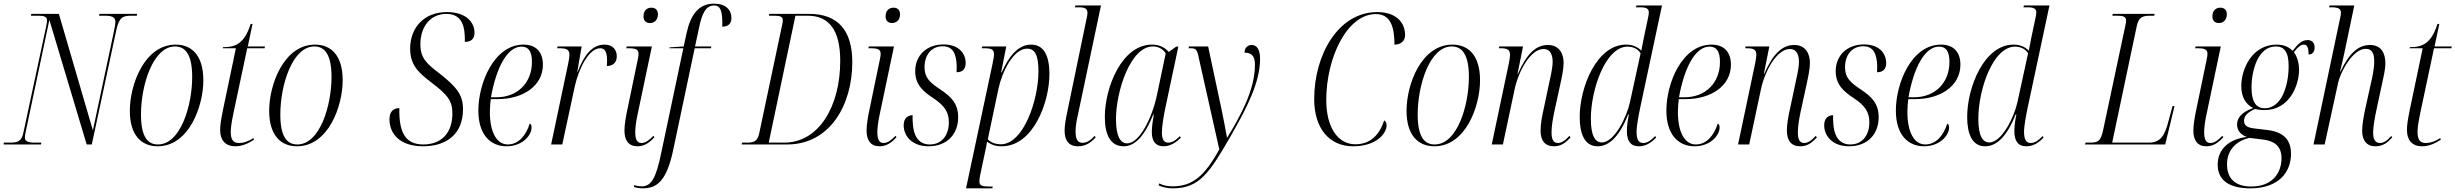

<svg xmlns="http://www.w3.org/2000/svg" viewBox="-40 -790 13428 1050"><path d="M-20 0H184L186 -10H151C115 -10 96 -17 96 -37C96 -45 98 -58 102 -76L230 -681L434 0H462L596 -625C611 -695 632 -704 676 -704H708L710 -714H504L502 -704H535C572 -704 591 -696 591 -671C591 -661 589 -648 584 -623L468 -77L282 -714H131L129 -704H170C200 -704 217 -699 217 -679C217 -672 216 -662 213 -648L88 -65C78 -16 56 -10 13 -10H-19Z M822 10C993 10 1072 -208 1072 -351C1072 -490 1006 -546 921 -546C751 -546 670 -329 670 -184C670 -52 732 10 822 10ZM824 0C766 0 731 -44 731 -164C731 -327 798 -536 917 -536C978 -536 1011 -485 1011 -369C1011 -214 948 0 824 0Z M1247 10C1282 10 1316 -4 1349 -26L1346 -35C1320 -18 1294 -8 1267 -8C1235 -8 1222 -27 1222 -68C1222 -87 1224 -110 1237 -173L1312 -526H1407L1409 -536H1315L1341 -659H1331C1296 -550 1247 -532 1180 -532L1178 -526H1250L1180 -192C1168 -132 1164 -107 1164 -79C1164 -26 1190 10 1247 10Z M1584 10C1755 10 1834 -208 1834 -351C1834 -490 1768 -546 1683 -546C1513 -546 1432 -329 1432 -184C1432 -52 1494 10 1584 10ZM1586 0C1528 0 1493 -44 1493 -164C1493 -327 1560 -536 1679 -536C1740 -536 1773 -485 1773 -369C1773 -214 1710 0 1586 0Z M2274 10C2404 10 2492 -59 2492 -192C2492 -268 2462 -311 2364 -388C2294 -441 2259 -472 2259 -547C2259 -651 2319 -714 2401 -714C2491 -714 2504 -639 2502 -561C2538 -561 2555 -579 2555 -611C2555 -667 2510 -724 2404 -724C2278 -724 2203 -638 2203 -524C2203 -433 2250 -392 2319 -339C2408 -271 2434 -240 2434 -169C2434 -63 2374 0 2275 0C2176 0 2141 -67 2144 -199C2114 -198 2090 -183 2090 -138C2090 -57 2148 10 2274 10Z M2730 10C2817 10 2867 -50 2867 -92C2867 -106 2863 -112 2857 -114C2837 -51 2797 0 2737 0C2676 0 2639 -67 2639 -178C2639 -202 2642 -238 2644 -248H2682C2821 -248 2929 -321 2929 -436C2929 -506 2891 -546 2823 -546C2662 -546 2576 -336 2576 -185C2576 -56 2640 10 2730 10ZM2675 -258H2645C2673 -415 2732 -535 2812 -535C2850 -535 2869 -510 2869 -451C2869 -337 2790 -258 2675 -258Z M3067 -441 2974 0H3035L3103 -316C3125 -416 3181 -526 3242 -526C3266 -526 3280 -510 3280 -459C3280 -450 3279 -441 3279 -429C3312 -429 3333 -448 3333 -482C3333 -516 3313 -546 3266 -546C3199 -546 3154 -489 3119 -397H3117L3141 -536H3009L3007 -526H3020C3055 -526 3074 -520 3074 -492C3074 -480 3072 -463 3067 -441Z M3514 -664C3538 -664 3558 -680 3558 -712C3558 -738 3542 -748 3522 -748C3497 -748 3479 -731 3479 -700C3479 -675 3495 -664 3514 -664ZM3446 10C3485 10 3513 -11 3539 -40L3533 -47C3510 -23 3490 -8 3468 -8C3443 -8 3434 -29 3434 -67C3434 -85 3437 -116 3444 -151L3525 -536H3387L3385 -526H3399C3439 -526 3452 -518 3452 -496C3452 -488 3451 -478 3448 -466L3392 -196C3383 -154 3375 -109 3375 -76C3375 -22 3398 10 3446 10Z M3475 240C3552 240 3606 201 3642 28L3759 -526H3848L3850 -536H3761L3784 -643C3799 -714 3819 -760 3865 -760C3902 -760 3912 -726 3910 -644C3942 -644 3960 -660 3960 -692C3960 -737 3928 -770 3865 -770C3781 -770 3737 -710 3715 -610L3699 -536L3622 -531L3621 -526H3697L3577 42C3547 188 3522 229 3468 229C3455 229 3439 226 3429 222L3426 232C3439 237 3457 240 3475 240Z M4016 0H4265C4500 0 4621 -218 4621 -450C4621 -624 4542 -714 4386 -714H4167L4165 -704H4197C4224 -704 4241 -699 4241 -680C4241 -675 4240 -668 4238 -657L4112 -61C4103 -16 4082 -10 4042 -10H4018ZM4248 -10H4164L4310 -704H4378C4493 -704 4555 -626 4555 -457C4555 -211 4440 -10 4248 -10Z M4838 -664C4862 -664 4882 -680 4882 -712C4882 -738 4866 -748 4846 -748C4821 -748 4803 -731 4803 -700C4803 -675 4819 -664 4838 -664ZM4770 10C4809 10 4837 -11 4863 -40L4857 -47C4834 -23 4814 -8 4792 -8C4767 -8 4758 -29 4758 -67C4758 -85 4761 -116 4768 -151L4849 -536H4711L4709 -526H4723C4763 -526 4776 -518 4776 -496C4776 -488 4775 -478 4772 -466L4716 -196C4707 -154 4699 -109 4699 -76C4699 -22 4722 10 4770 10Z M5038 10C5141 10 5200 -58 5200 -149C5200 -224 5161 -262 5102 -301C5045 -339 5016 -365 5016 -422C5016 -492 5056 -537 5115 -537C5172 -537 5190 -495 5192 -428C5192 -417 5191 -407 5191 -395C5222 -395 5241 -410 5241 -445C5241 -495 5207 -547 5119 -547C5030 -547 4965 -489 4965 -401C4965 -328 5007 -290 5066 -252C5127 -211 5149 -175 5149 -122C5149 -47 5108 0 5045 0C4981 0 4953 -50 4951 -130C4950 -140 4951 -150 4951 -160C4927 -160 4902 -146 4902 -105C4902 -46 4948 10 5038 10Z M5386 -432 5243 240H5387L5389 230H5372C5333 230 5316 227 5316 202C5316 193 5318 179 5321 164L5348 37C5352 20 5354 7 5358 -15C5381 1 5403 10 5438 10C5611 10 5699 -231 5699 -385C5699 -490 5666 -546 5599 -546C5526 -546 5475 -478 5438 -394H5435L5463 -536H5331L5329 -526H5342C5380 -526 5396 -521 5396 -493C5396 -482 5392 -461 5386 -432ZM5433 -1C5397 -1 5373 -16 5362 -28L5421 -308C5441 -397 5501 -524 5577 -524C5620 -524 5639 -488 5639 -400C5639 -244 5558 -1 5433 -1Z M5855 10C5900 10 5927 -12 5952 -39L5947 -47C5925 -23 5903 -9 5880 -9C5851 -9 5842 -33 5842 -72C5842 -96 5847 -130 5855 -163L5981 -760H5841L5838 -750H5862C5897 -750 5907 -740 5907 -719C5907 -713 5906 -705 5903 -692L5798 -185C5790 -148 5782 -106 5782 -75C5782 -26 5802 10 5855 10Z M6105 10C6163 10 6217 -39 6267 -164H6270C6264 -130 6259 -97 6259 -67C6259 -19 6279 10 6323 10C6362 10 6394 -13 6418 -37L6412 -45C6389 -22 6370 -10 6348 -10C6325 -10 6314 -29 6314 -66C6314 -98 6325 -164 6333 -200L6404 -535H6392L6352 -506C6332 -528 6304 -546 6260 -546C6095 -546 6002 -312 6002 -150C6002 -51 6034 10 6105 10ZM6124 -6C6088 -6 6063 -43 6063 -139C6063 -288 6141 -536 6265 -536C6293 -536 6320 -523 6335 -498L6287 -270C6260 -143 6191 -6 6124 -6Z M6373 240C6519 240 6573 159 6695 -54C6783 -208 6851 -343 6851 -468C6851 -521 6833 -544 6805 -544C6783 -544 6766 -528 6766 -502C6799 -502 6823 -489 6823 -437C6823 -298 6745 -159 6672 -38H6670C6663 -78 6650 -146 6640 -193L6567 -536H6462L6460 -526H6471C6499 -526 6506 -520 6514 -482L6628 27C6546 175 6481 229 6371 229C6340 229 6316 222 6300 213L6296 223C6315 234 6346 240 6373 240Z M7360 10C7487 10 7543 -60 7543 -105C7543 -118 7537 -127 7530 -132C7504 -53 7455 -1 7372 -1C7278 -1 7213 -91 7213 -243C7213 -475 7327 -713 7484 -713C7564 -713 7586 -644 7586 -546C7620 -546 7644 -565 7644 -598C7644 -673 7588 -724 7492 -724C7279 -724 7147 -491 7147 -248C7147 -87 7230 10 7360 10Z M7804 10C7975 10 8054 -208 8054 -351C8054 -490 7988 -546 7903 -546C7733 -546 7652 -329 7652 -184C7652 -52 7714 10 7804 10ZM7806 0C7748 0 7713 -44 7713 -164C7713 -327 7780 -536 7899 -536C7960 -536 7993 -485 7993 -369C7993 -214 7930 0 7806 0Z M8458 10C8494 10 8520 -6 8549 -39L8543 -47C8518 -20 8499 -8 8480 -8C8455 -8 8445 -28 8445 -65C8445 -100 8452 -141 8461 -183L8492 -325C8501 -367 8511 -412 8511 -446C8511 -497 8487 -544 8425 -544C8361 -544 8310 -498 8261 -386H8259L8289 -536H8159L8157 -526H8169C8206 -526 8218 -516 8218 -489C8218 -478 8215 -461 8211 -441L8118 0H8179L8243 -301C8264 -401 8330 -522 8401 -522C8444 -522 8451 -480 8451 -452C8451 -415 8437 -360 8432 -336L8404 -204C8392 -152 8385 -110 8385 -76C8385 -21 8409 10 8458 10Z M8697 10C8755 10 8813 -35 8864 -164H8868C8861 -129 8857 -101 8857 -73C8857 -18 8878 10 8922 10C8962 10 8992 -11 9017 -38L9012 -46C8990 -23 8969 -8 8947 -8C8922 -8 8910 -25 8910 -70C8910 -102 8922 -164 8930 -202L9049 -760H8909L8907 -750H8932C8965 -750 8977 -741 8977 -722C8977 -713 8975 -702 8972 -689L8951 -590C8947 -570 8941 -539 8936 -513C8916 -533 8890 -546 8852 -546C8693 -546 8599 -315 8599 -150C8599 -60 8625 10 8697 10ZM8720 -11C8684 -11 8660 -46 8660 -141C8660 -298 8739 -535 8861 -535C8890 -535 8919 -522 8932 -498L8874 -232C8857 -152 8789 -11 8720 -11Z M9227 10C9314 10 9364 -50 9364 -92C9364 -106 9360 -112 9354 -114C9334 -51 9294 0 9234 0C9173 0 9136 -67 9136 -178C9136 -202 9139 -238 9141 -248H9179C9318 -248 9426 -321 9426 -436C9426 -506 9388 -546 9320 -546C9159 -546 9073 -336 9073 -185C9073 -56 9137 10 9227 10ZM9172 -258H9142C9170 -415 9229 -535 9309 -535C9347 -535 9366 -510 9366 -451C9366 -337 9287 -258 9172 -258Z M9805 10C9841 10 9867 -6 9896 -39L9890 -47C9865 -20 9846 -8 9827 -8C9802 -8 9792 -28 9792 -65C9792 -100 9799 -141 9808 -183L9839 -325C9848 -367 9858 -412 9858 -446C9858 -497 9834 -544 9772 -544C9708 -544 9657 -498 9608 -386H9606L9636 -536H9506L9504 -526H9516C9553 -526 9565 -516 9565 -489C9565 -478 9562 -461 9558 -441L9465 0H9526L9590 -301C9611 -401 9677 -522 9748 -522C9791 -522 9798 -480 9798 -452C9798 -415 9784 -360 9779 -336L9751 -204C9739 -152 9732 -110 9732 -76C9732 -21 9756 10 9805 10Z M10072 10C10175 10 10234 -58 10234 -149C10234 -224 10195 -262 10136 -301C10079 -339 10050 -365 10050 -422C10050 -492 10090 -537 10149 -537C10206 -537 10224 -495 10226 -428C10226 -417 10225 -407 10225 -395C10256 -395 10275 -410 10275 -445C10275 -495 10241 -547 10153 -547C10064 -547 9999 -489 9999 -401C9999 -328 10041 -290 10100 -252C10161 -211 10183 -175 10183 -122C10183 -47 10142 0 10079 0C10015 0 9987 -50 9985 -130C9984 -140 9985 -150 9985 -160C9961 -160 9936 -146 9936 -105C9936 -46 9982 10 10072 10Z M10482 10C10569 10 10619 -50 10619 -92C10619 -106 10615 -112 10609 -114C10589 -51 10549 0 10489 0C10428 0 10391 -67 10391 -178C10391 -202 10394 -238 10396 -248H10434C10573 -248 10681 -321 10681 -436C10681 -506 10643 -546 10575 -546C10414 -546 10328 -336 10328 -185C10328 -56 10392 10 10482 10ZM10427 -258H10397C10425 -415 10484 -535 10564 -535C10602 -535 10621 -510 10621 -451C10621 -337 10542 -258 10427 -258Z M10816 10C10874 10 10932 -35 10983 -164H10987C10980 -129 10976 -101 10976 -73C10976 -18 10997 10 11041 10C11081 10 11111 -11 11136 -38L11131 -46C11109 -23 11088 -8 11066 -8C11041 -8 11029 -25 11029 -70C11029 -102 11041 -164 11049 -202L11168 -760H11028L11026 -750H11051C11084 -750 11096 -741 11096 -722C11096 -713 11094 -702 11091 -689L11070 -590C11066 -570 11060 -539 11055 -513C11035 -533 11009 -546 10971 -546C10812 -546 10718 -315 10718 -150C10718 -60 10744 10 10816 10ZM10839 -11C10803 -11 10779 -46 10779 -141C10779 -298 10858 -535 10980 -535C11009 -535 11038 -522 11051 -498L10993 -232C10976 -152 10908 -11 10839 -11Z M11362 0H11801L11852 -210H11841L11819 -128C11799 -48 11774 -10 11713 -10H11511L11646 -650C11656 -695 11677 -704 11717 -704H11741L11743 -714H11514L11512 -704H11537C11567 -704 11587 -701 11587 -678C11587 -672 11586 -661 11583 -650L11462 -81C11449 -15 11431 -10 11388 -10H11366Z M12094 -664C12118 -664 12138 -680 12138 -712C12138 -738 12122 -748 12102 -748C12077 -748 12059 -731 12059 -700C12059 -675 12075 -664 12094 -664ZM12026 10C12065 10 12093 -11 12119 -40L12113 -47C12090 -23 12070 -8 12048 -8C12023 -8 12014 -29 12014 -67C12014 -85 12017 -116 12024 -151L12105 -536H11967L11965 -526H11979C12019 -526 12032 -518 12032 -496C12032 -488 12031 -478 12028 -466L11972 -196C11963 -154 11955 -109 11955 -76C11955 -22 11978 10 12026 10Z M12267 240C12421 240 12489 152 12489 51C12489 -29 12444 -69 12360 -79L12293 -87C12254 -91 12232 -101 12232 -129C12232 -156 12251 -176 12292 -194C12301 -192 12321 -188 12344 -188C12481 -188 12533 -324 12533 -408C12533 -455 12517 -488 12505 -505C12525 -531 12541 -546 12559 -546C12578 -546 12585 -529 12585 -492C12610 -492 12618 -511 12618 -531C12618 -554 12605 -571 12580 -571C12546 -571 12523 -545 12498 -512C12475 -535 12447 -546 12410 -546C12276 -546 12217 -413 12217 -319C12217 -260 12241 -220 12282 -199C12214 -175 12194 -142 12194 -109C12194 -81 12208 -56 12247 -41C12155 -30 12088 22 12088 110C12088 197 12152 240 12267 240ZM12345 -198C12297 -198 12273 -235 12273 -311C12273 -403 12307 -536 12406 -536C12449 -536 12476 -510 12476 -429C12476 -326 12440 -198 12345 -198ZM12271 230C12176 230 12139 178 12139 109C12139 35 12183 -17 12261 -36L12342 -26C12403 -17 12437 14 12437 75C12437 152 12391 230 12271 230Z M12950 10C12994 10 13018 -12 13043 -39L13037 -46C13016 -22 12996 -8 12976 -8C12949 -8 12938 -29 12938 -64C12938 -94 12946 -142 12957 -193L12986 -328C12993 -362 13005 -407 13005 -444C13005 -497 12984 -544 12921 -544C12856 -544 12807 -498 12759 -398H12757C12764 -426 12779 -491 12785 -521L12835 -760H12700L12697 -750H12710C12746 -750 12762 -743 12762 -720C12762 -712 12760 -700 12756 -684L12612 0H12673L12747 -339C12759 -393 12825 -523 12898 -523C12935 -523 12944 -493 12944 -454C12944 -414 12934 -369 12925 -330L12897 -204C12886 -155 12878 -107 12878 -75C12878 -22 12903 10 12950 10Z M13206 10C13241 10 13275 -4 13308 -26L13305 -35C13279 -18 13253 -8 13226 -8C13194 -8 13181 -27 13181 -68C13181 -87 13183 -110 13196 -173L13271 -526H13366L13368 -536H13274L13300 -659H13290C13255 -550 13206 -532 13139 -532L13137 -526H13209L13139 -192C13127 -132 13123 -107 13123 -79C13123 -26 13149 10 13206 10Z"/></svg>

Font: Noto Serif Display Condensed Light
Style: Italic
Weight: 300
Width: 3
Italic angle: -12°
Designer: Monotype Design Team
Foundry: Monotype Imaging Inc.
Version: Version 2.009